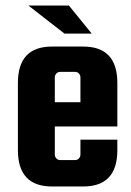

<svg xmlns="http://www.w3.org/2000/svg" viewBox="-20 -667 475 697"><path d="M282 -498Q406 -498 406 -366V-208H179V-106Q179 -98 184.5 -92Q190 -86 198 -86H253Q261 -86 266.5 -92Q272 -98 272 -106V-160H406V-122Q406 10 282 10H169Q45 10 45 -122V-366Q45 -498 169 -498ZM179 -296H272V-386Q272 -394 266.5 -400Q261 -406 253 -406H198Q190 -406 184.5 -400Q179 -394 179 -386ZM214 -545 83 -647H230L313 -545Z"/></svg>

Font: Squada One
Style: Regular
Weight: 400
Version: Version 1.001